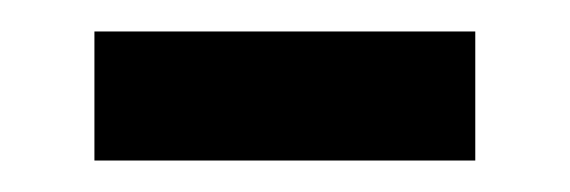

<svg xmlns="http://www.w3.org/2000/svg" viewBox="-20 -329 362 122"><path d="M40 -227V-309H282V-227Z"/></svg>

Font: mlyalm115
Style: Regular
Weight: 400
Designer: Jelle Bosma - Monotype Design Team
Foundry: Monotype Imaging Inc.
Version: Version 2.103